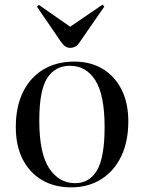

<svg xmlns="http://www.w3.org/2000/svg" viewBox="-20 -792 620 826"><path d="M286 14Q214 14 160.5 -17.5Q107 -49 77.5 -107Q48 -165 48 -245Q48 -333 79 -396Q110 -459 166.5 -493Q223 -527 300 -527Q370 -527 422 -495.5Q474 -464 503 -406.5Q532 -349 532 -270Q532 -183 501.5 -119.5Q471 -56 415.5 -21Q360 14 286 14ZM303 -4Q365 -4 397.5 -59.5Q430 -115 430 -245Q430 -383 390.5 -446Q351 -509 281 -509Q217 -509 183 -456Q149 -403 149 -274Q149 -132 191.5 -68Q234 -4 303 -4ZM282 -586Q272 -586 262.5 -591.5Q253 -597 241 -614L139 -763L147 -771L282 -677L421 -772L429 -764L321 -608Q313 -596 303 -591Q293 -586 282 -586Z"/></svg>

Font: Literata 72pt
Style: Regular
Weight: 400
Designer: Latin by Veronika Burian and Jose Scaglione. Greek by Irene Vlachou. Cyrillic by Vera Evstafieva.
Foundry: TypeTogether
Version: Version 3.002